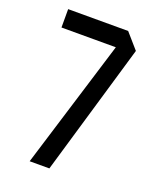

<svg xmlns="http://www.w3.org/2000/svg" viewBox="-130 -766 692 845"><g transform="rotate(20 216.0 -343.5)"><path d="M42 -601V-687H323L313 -601ZM112 0V-1L323 -687L385 -616L204 0Z"/></g></svg>

Font: Foldit
Style: Regular
Weight: 400
Version: Version 1.003